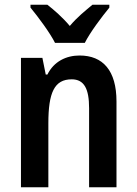

<svg xmlns="http://www.w3.org/2000/svg" viewBox="-20 -786 574 806"><path d="M211 -606H336C358 -650 407 -715 439 -754V-766H368C337 -740 305 -715 273 -677C243 -713 206 -745 179 -766H108V-754C141 -714 190 -648 211 -606ZM314 -553C258 -553 206 -528 179 -473H172L158 -543H68V0H183V-268C183 -397 208 -453 281 -453C334 -453 354 -412 354 -332V0H469V-360C469 -490 412 -553 314 -553Z"/></svg>

Font: Noto Sans Sinhala UI Condensed SemiBold
Style: Regular
Weight: 600
Width: 3
Designer: Jelle Bosma - Monotype Design Team
Foundry: Monotype Imaging Inc.
Version: Version 2.006